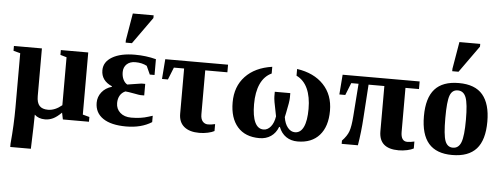

<svg xmlns="http://www.w3.org/2000/svg" viewBox="-57 -904 3348 1278"><g transform="rotate(5 1617.0 -265.0)"><path d="M370.6 -44.9Q339.8 -14.2 314.2 -2.2Q288.6 9.8 261.2 9.8Q217.3 9.8 190.9 -15.6Q190.9 38.1 184.6 212.9H46.9V190.9Q58.6 64 58.6 -50.3V-414.6L12.7 -426.8V-459H199.7V-140.6Q199.7 -96.2 218.3 -75.9Q236.8 -55.7 275.4 -55.7Q321.8 -55.7 368.2 -94.2V-414.6L326.2 -426.8V-459H509.3V-43.9L554.2 -31.7V0H379.9Z M973.6 -34.2Q904.3 9.8 802.7 9.8Q702.1 9.8 648.2 -26.9Q594.2 -63.5 594.2 -130.9Q594.2 -170.4 618.7 -201.4Q643.1 -232.4 686 -245.1V-248.5Q613.3 -279.8 613.3 -349.1Q613.3 -405.3 669.2 -438.2Q725.1 -471.2 820.8 -471.2Q895.5 -471.2 961.9 -453.6V-348.1H930.2L904.8 -404.3Q872.1 -421.9 828.1 -421.9Q791.5 -421.9 770.3 -401.9Q749 -381.8 749 -349.1Q749 -320.8 759.3 -299.6Q769.5 -278.3 786.6 -269L838.9 -277.3Q874.5 -283.7 880.4 -283.7H905.3V-206.5H880.4Q873.5 -206.5 837.4 -213.4Q794.9 -221.2 778.3 -222.2Q754.4 -211.9 742.2 -190.7Q730 -169.4 730 -140.6Q730 -101.6 757.6 -76.7Q785.2 -51.8 832 -51.8Q897 -51.8 945.3 -67.9L973.6 -76.7ZM751.5 -545.9V-562L782.2 -743.2H921.4V-725.1L793.5 -545.9Z M1085.9 -408.2 1053.2 -326.2H1013.7L1023.9 -459H1443.4V-408.2H1295.4V-114.7Q1295.4 -83 1309.3 -67.1Q1323.2 -51.3 1344.7 -51.3Q1365.7 -51.3 1392.1 -57.6V-11.2Q1376.5 -2.4 1348.6 3.7Q1320.8 9.8 1292 9.8Q1226.1 9.8 1190.2 -20Q1154.3 -49.8 1154.3 -106V-408.2Z M1693.4 9.8Q1598.1 9.8 1546.9 -48.8Q1495.6 -107.4 1495.6 -212.4Q1495.6 -318.4 1559.6 -386.2Q1623.5 -454.1 1737.8 -470.7V-425.8Q1688.5 -402.8 1663.6 -348.4Q1638.7 -293.9 1638.7 -212.4Q1638.7 -132.8 1658.4 -91.3Q1678.2 -49.8 1715.8 -49.8Q1743.2 -49.8 1763.9 -75Q1784.7 -100.1 1791.5 -144.5L1786.1 -171.9Q1769 -250.5 1769 -275.4V-306.6H1872.6V-275.4Q1872.6 -250.5 1856 -171.9L1850.1 -144.5Q1856.9 -100.1 1877.7 -75Q1898.4 -49.8 1925.8 -49.8Q1963.4 -49.8 1983.2 -91.6Q2002.9 -133.3 2002.9 -212.4Q2002.9 -293.5 1978 -347.9Q1953.1 -402.3 1903.8 -425.8V-470.7Q2017.6 -454.1 2081.8 -386.2Q2146 -318.4 2146 -212.4Q2146 -106.9 2094.2 -48.6Q2042.5 9.8 1948.2 9.8Q1904.3 9.8 1871.8 -12.2Q1839.4 -34.2 1823.2 -76.2H1818.4Q1802.7 -34.7 1770.3 -12.5Q1737.8 9.8 1693.4 9.8Z M2676.3 -51.3Q2697.3 -51.3 2723.6 -57.6V-11.2Q2708 -2.4 2680.2 3.7Q2652.3 9.8 2623.5 9.8Q2492.2 9.8 2492.2 -106V-408.2H2386.7L2372.1 -187Q2366.2 -89.8 2351.1 0H2242.7V-22Q2275.4 -55.7 2287.1 -88.6Q2298.8 -121.6 2303.7 -189.9L2319.8 -408.2H2271L2238.3 -326.2H2198.7L2209 -459H2723.6V-408.2H2633.3V-114.7Q2633.3 -51.3 2676.3 -51.3Z M3195.8 -231.9Q3195.8 -108.4 3142.8 -49.3Q3089.8 9.8 2981 9.8Q2875.5 9.8 2823.7 -50Q2772 -109.9 2772 -231.9Q2772 -353.5 2824.5 -412.4Q2877 -471.2 2984.9 -471.2Q3093.8 -471.2 3144.8 -410.4Q3195.8 -349.6 3195.8 -231.9ZM3052.7 -231.9Q3052.7 -339.4 3036.9 -380.6Q3021 -421.9 2981.9 -421.9Q2944.3 -421.9 2929.7 -382.3Q2915 -342.8 2915 -231.9Q2915 -119.1 2929.9 -79.1Q2944.8 -39.1 2981.9 -39.1Q3020.5 -39.1 3036.6 -81.3Q3052.7 -123.5 3052.7 -231.9ZM2933.6 -545.9V-562L2964.4 -743.2H3103.5V-725.1L2975.6 -545.9Z"/></g></svg>

Font: Liberation Serif
Style: Bold
Weight: 700
Designer: Steve Matteson
Foundry: Ascender Corporation
Version: Version 2.1.5